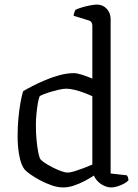

<svg xmlns="http://www.w3.org/2000/svg" viewBox="-20 -820 604 840"><path d="M256 0Q232 0 205 -9.5Q178 -19 154 -32Q130 -45 112.5 -57.5Q95 -70 88 -78Q72 -98 64.5 -138.5Q57 -179 57 -223Q57 -264 60.5 -302Q64 -340 69.5 -370.5Q75 -401 81 -421Q96 -430 122 -443.5Q148 -457 179 -470Q210 -483 242 -491.5Q274 -500 302 -500Q317 -500 339 -493Q361 -486 384 -476V-707Q384 -714 381 -721Q378 -728 367 -731L302 -751Q303 -759 305.5 -766Q308 -773 310 -777Q320 -782 338 -787.5Q356 -793 375 -796.5Q394 -800 404 -800Q430 -800 447 -781.5Q464 -763 464 -736V-61L535 -53Q537 -51 539.5 -44.5Q542 -38 542 -31Q535 -23 521.5 -16Q508 -9 493.5 -4.5Q479 0 468 0Q451 0 435 -7.5Q419 -15 407.5 -27Q396 -39 391 -52Q373 -40 350 -28Q327 -16 303 -8Q279 0 256 0ZM277 -65Q287 -65 305 -70.5Q323 -76 344.5 -84Q366 -92 384 -100V-399Q369 -406 348 -414Q327 -422 306 -427Q285 -432 269 -432Q256 -432 233 -426.5Q210 -421 187.5 -413.5Q165 -406 154 -400Q149 -389 145.5 -368Q142 -347 139.5 -322Q137 -297 137 -273Q137 -238 140 -206.5Q143 -175 147.5 -153Q152 -131 157 -123Q162 -117 176 -107.5Q190 -98 208.5 -88.5Q227 -79 245.5 -72Q264 -65 277 -65Z"/></svg>

Font: Texturina 12pt Light
Style: Regular
Weight: 300
Designer: Guillermo Torres Carreño
Foundry: Omnibus-Type
Version: Version 1.002